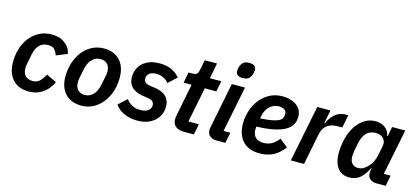

<svg xmlns="http://www.w3.org/2000/svg" viewBox="-61 -1223 3729 1714"><g transform="rotate(15 1803.5 -366.5)"><path d="M237 12Q179 12 134 -12Q89 -36 62.5 -85.5Q36 -135 36 -210Q36 -232 38 -252.5Q40 -273 44 -293Q59 -364 95.5 -418.5Q132 -473 186.5 -503.5Q241 -534 308 -534Q381 -534 430 -498Q479 -462 491 -403L389 -362Q378 -396 359.5 -415Q341 -434 301 -434Q252 -434 221.5 -403.5Q191 -373 179 -313L162 -226Q160 -216 158.5 -204.5Q157 -193 157 -183Q157 -155 167 -133.5Q177 -112 197 -100Q217 -88 248 -88Q288 -88 311.5 -110.5Q335 -133 360 -176L453 -132Q420 -61 364.5 -24.5Q309 12 237 12Z M724 12Q662 12 616.5 -13.5Q571 -39 546 -87.5Q521 -136 521 -205Q521 -228 523.5 -249Q526 -270 530 -290Q545 -362 581.5 -416.5Q618 -471 671.5 -502.5Q725 -534 791 -534Q852 -534 897.5 -509Q943 -484 968 -435.5Q993 -387 993 -317Q993 -295 991 -273.5Q989 -252 985 -232Q971 -162 934 -106.5Q897 -51 843.5 -19.5Q790 12 724 12ZM730 -88Q775 -88 807 -121Q839 -154 851 -217L869 -305Q870 -312 871.5 -321Q873 -330 873 -340Q873 -368 863 -389.5Q853 -411 833 -422.5Q813 -434 784 -434Q740 -434 708 -401.5Q676 -369 663 -306L645 -217Q644 -211 643 -202Q642 -193 642 -182Q642 -154 652 -133Q662 -112 682 -100Q702 -88 730 -88Z M1241 12Q1177 12 1122.5 -11.5Q1068 -35 1035 -81L1112 -152Q1136 -121 1167.5 -104Q1199 -87 1243 -87Q1293 -87 1317 -107Q1341 -127 1341 -156Q1341 -174 1329 -188Q1317 -202 1284 -208L1235 -215Q1192 -222 1161 -238.5Q1130 -255 1113 -283.5Q1096 -312 1096 -354Q1096 -402 1118.5 -442.5Q1141 -483 1188 -508.5Q1235 -534 1306 -534Q1366 -534 1413 -514Q1460 -494 1493 -453L1415 -382Q1397 -406 1367.5 -421Q1338 -436 1300 -436Q1258 -436 1236 -417.5Q1214 -399 1214 -371Q1214 -352 1226 -338.5Q1238 -325 1270 -319L1319 -312Q1363 -305 1394.5 -288.5Q1426 -272 1442.5 -243.5Q1459 -215 1459 -173Q1459 -122 1433 -80Q1407 -38 1358.5 -13Q1310 12 1241 12Z M1763 0H1674Q1620 0 1593 -23Q1566 -46 1566 -88Q1566 -95 1567 -105.5Q1568 -116 1570 -126L1629 -423H1555L1574 -522H1611Q1642 -522 1652.5 -534.5Q1663 -547 1668 -574L1686 -665H1799L1771 -522H1877L1857 -423H1751L1686 -99H1783Z M2052 -599Q2019 -599 2004 -612Q1989 -625 1989 -646Q1989 -653 1990.5 -662.5Q1992 -672 1994 -682Q2001 -706 2018 -725.5Q2035 -745 2078 -745Q2111 -745 2126 -732Q2141 -719 2141 -698Q2141 -691 2139.5 -681.5Q2138 -672 2136 -661Q2130 -638 2112.5 -618.5Q2095 -599 2052 -599ZM2054 0H1971Q1932 0 1909.5 -20.5Q1887 -41 1887 -75Q1887 -81 1888 -87Q1889 -93 1890 -100L1974 -522H2096L2011 -99H2074Z M2375 12Q2269 12 2215 -47.5Q2161 -107 2161 -211Q2161 -230 2163 -249Q2165 -268 2169 -286Q2183 -355 2220 -411Q2257 -467 2313.5 -500.5Q2370 -534 2442 -534Q2473 -534 2504.5 -526.5Q2536 -519 2563 -502.5Q2590 -486 2606.5 -458.5Q2623 -431 2623 -391Q2623 -358 2610.5 -330.5Q2598 -303 2572 -282Q2546 -261 2505.5 -246Q2465 -231 2410.5 -222.5Q2356 -214 2284 -212Q2283 -203 2282.5 -195.5Q2282 -188 2282 -183Q2282 -141 2306 -114.5Q2330 -88 2384 -88Q2423 -88 2455 -105Q2487 -122 2521 -164L2596 -102Q2547 -40 2493.5 -14Q2440 12 2375 12ZM2434 -439Q2402 -439 2374.5 -424Q2347 -409 2328.5 -382Q2310 -355 2302 -317L2298 -292Q2362 -295 2402.5 -302.5Q2443 -310 2465 -321Q2487 -332 2495.5 -347Q2504 -362 2504 -381Q2504 -417 2481 -428Q2458 -439 2434 -439Z M2781 0H2659L2764 -522H2886L2861 -400H2867Q2879 -428 2900 -456Q2921 -484 2952 -503Q2983 -522 3024 -522H3051L3027 -403H2991Q2946 -403 2915 -390.5Q2884 -378 2865 -352Q2846 -326 2838 -285Z M3536 0H3450Q3414 0 3391 -19Q3368 -38 3368 -73Q3368 -80 3369 -88.5Q3370 -97 3371 -102L3375 -119H3370Q3339 -55 3299.5 -21.5Q3260 12 3200 12Q3152 12 3119.5 -11.5Q3087 -35 3071 -77.5Q3055 -120 3055 -174Q3055 -204 3058 -231Q3061 -258 3066 -284Q3081 -358 3114 -414Q3147 -470 3195 -502Q3243 -534 3301 -534Q3354 -534 3390.5 -506Q3427 -478 3433 -433H3438L3456 -522H3577L3492 -99H3555ZM3254 -90Q3284 -90 3307 -104.5Q3330 -119 3348 -139Q3368 -160 3381.5 -188.5Q3395 -217 3401 -249L3418 -336Q3424 -363 3414.5 -385Q3405 -407 3383.5 -420Q3362 -433 3328 -433Q3276 -433 3244 -400.5Q3212 -368 3199 -304L3185 -232Q3183 -221 3181 -205Q3179 -189 3179 -177Q3179 -151 3187.5 -131.5Q3196 -112 3213 -101Q3230 -90 3254 -90Z"/></g></svg>

Font: IBM Plex Sans SemiBold
Style: Italic
Weight: 600
Italic angle: -11.31°
Designer: Mike Abbink, Paul van der Laan, Pieter van Rosmalen
Foundry: Bold Monday
Version: Version 3.201